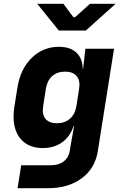

<svg xmlns="http://www.w3.org/2000/svg" viewBox="-20 -805 640 1005"><path d="M427 -550H577L492 -14Q478 76 408 128Q338 180 232 180H72L91 60H246Q288 60 314 39.5Q340 19 346 -19L349 -40L368 -145H365Q347 -90 305 -60Q263 -30 204 -30Q132 -30 91.5 -74Q51 -118 51 -195Q51 -221 55 -245L71 -345Q86 -443 145.5 -501.5Q205 -560 288 -560Q347 -560 379.5 -530Q412 -500 413 -445H415ZM394 -340Q396 -354 396 -361Q396 -394 376.5 -412Q357 -430 321 -430Q279 -430 253 -406.5Q227 -383 220 -340L206 -250Q204 -234 204 -227Q204 -195 223 -177.5Q242 -160 278 -160Q319 -160 346 -183.5Q373 -207 380 -250ZM429 -645H288L175 -785H312L364 -715H373L451 -785H585Z"/></svg>

Font: JetBrains Mono Extra Bold
Style: Italic
Weight: 800
Italic angle: -9°
Monospace: yes
Designer: Philipp Nurullin, Konstantin Bulenkov
Foundry: JetBrains
Version: 2.002